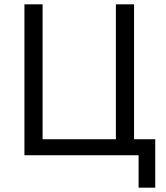

<svg xmlns="http://www.w3.org/2000/svg" viewBox="-20 -718 770 888"><path d="M621 0H93V-698H177V-74H516V-698H600V-74H698V150H621Z"/></svg>

Font: Aneliza
Style: Regular
Weight: 400
Designer: Mike Abbink, Paul van der Laan, Pieter van Rosmalen
Foundry: Bold Monday
Version: Version 3.001;September 8, 2019;FontCreator 11.5.0.2425 64-b